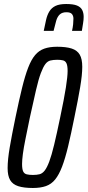

<svg xmlns="http://www.w3.org/2000/svg" viewBox="-20 -929 437 957"><path d="M144 8Q99 8 71 -1Q43 -10 30.5 -31.5Q18 -53 18 -91Q18 -133 28.5 -194.5Q39 -256 57 -343Q75 -430 90 -491Q105 -552 120.5 -592Q136 -632 155 -654.5Q174 -677 200.5 -686.5Q227 -696 265 -696Q310 -696 337.5 -687Q365 -678 377.5 -656.5Q390 -635 390 -596Q390 -556 379.5 -494Q369 -432 351 -345Q334 -260 319.5 -199.5Q305 -139 289.5 -98.5Q274 -58 255 -34.5Q236 -11 209 -1.5Q182 8 144 8ZM144 -57Q163 -57 177 -60.5Q191 -64 202.5 -78.5Q214 -93 225.5 -123.5Q237 -154 250 -208Q263 -262 280 -344Q300 -439 308.5 -493.5Q317 -548 317 -575Q317 -601 311.5 -613Q306 -625 294.5 -628Q283 -631 266 -631Q246 -631 231.5 -627.5Q217 -624 206 -609.5Q195 -595 183.5 -564.5Q172 -534 159.5 -480Q147 -426 129 -344Q116 -281 107 -236.5Q98 -192 94 -161.5Q90 -131 90 -112Q90 -86 95.5 -74.5Q101 -63 113.5 -60Q126 -57 144 -57ZM198 -775Q204 -804 209.5 -829Q215 -854 226 -872Q237 -890 256.5 -899.5Q276 -909 310 -909Q345 -909 363.5 -901.5Q382 -894 389.5 -879.5Q397 -865 397 -845Q397 -830 394 -812.5Q391 -795 388 -775H339Q343 -793 344.5 -808Q346 -823 346 -836Q346 -850 338.5 -859Q331 -868 311 -868Q290 -868 278 -857Q266 -846 260 -825Q254 -804 247 -775Z"/></svg>

Font: Saira UltraCondensed Medium
Style: Italic
Weight: 500
Width: 1
Italic angle: -12°
Designer: Hector Gatti with collaboration of the Omnibus-Type team
Foundry: Omnibus-Type
Version: Version 1.101